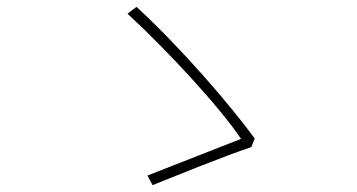

<svg xmlns="http://www.w3.org/2000/svg" viewBox="-20 -636 1040 560"><path d="M713 -207 723 -232C655 -325 511 -494 378 -616L352 -596C467 -490 620 -325 683 -231C630 -210 473 -149 410 -124L425 -96C485 -120 632 -180 713 -207Z"/></svg>

Font: Harano Aji Gothic ExtraLight
Style: Regular
Weight: 250
Foundry: Masamichi Hosoda
Version: HaranoAjiGothic-ExtraLight version 20230610;ttx 4.39.4